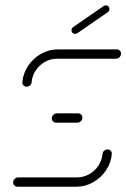

<svg xmlns="http://www.w3.org/2000/svg" viewBox="-20 -705 477 725"><path d="M386.3 -140.7Q393.3 -140.7 398.1 -135.7Q403 -130.7 402.2 -123.3Q399.3 -90 380.2 -61.7Q361.1 -33.3 331.5 -16.7Q301.9 0 268.5 0H45.9Q38.9 0 34.3 -4.6Q29.6 -9.3 29.6 -16.3Q29.6 -24.1 35.4 -29.6Q41.1 -35.2 48.9 -35.2H271.1Q295.2 -35.2 316.5 -47Q337.8 -58.9 351.3 -79.1Q364.8 -99.3 367 -123.3Q367.4 -130.4 373.1 -135.6Q378.9 -140.7 386.3 -140.7ZM291.1 -261.1Q291.1 -253.3 285.6 -247.6Q280 -241.9 272.2 -241.9H191.9Q184.8 -241.9 180.2 -246.5Q175.6 -251.1 175.6 -257.8Q175.6 -265.6 181.3 -271.3Q187 -277 194.8 -277H275.2Q281.9 -277 286.5 -272.4Q291.1 -267.8 291.1 -261.1ZM80.7 -377.8Q73.3 -377.8 68.5 -382.8Q63.7 -387.8 64.4 -395.2Q67.4 -428.5 86.5 -456.9Q105.6 -485.2 135.2 -501.9Q164.8 -518.5 198.1 -518.5H420.7Q427.8 -518.5 432.4 -513.9Q437 -509.3 437 -502.6Q437 -494.8 431.3 -489.1Q425.6 -483.3 417.8 -483.3H195.2Q171.1 -483.3 150 -471.5Q128.9 -459.6 115.2 -439.4Q101.5 -419.3 99.6 -395.2Q99.3 -388.1 93.7 -383Q88.1 -377.8 80.7 -377.8ZM263.3 -577Q257.4 -577 253.7 -580.9Q250 -584.8 250 -590.4Q250 -598.1 257 -603.3L371.1 -681.9Q375.2 -684.8 380 -684.8Q385.9 -684.8 389.6 -680.9Q393.3 -677 393.3 -671.5Q393.3 -663.3 386.3 -658.5L272.6 -580Q267.8 -577 263.3 -577Z"/></svg>

Font: 26F Galaxy Sans Light
Style: Italic
Weight: 300
Italic angle: -5°
Designer: C₂₉H₂₅N₃O₅
Version: Version 1.200